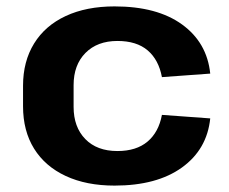

<svg xmlns="http://www.w3.org/2000/svg" viewBox="-20 -570 715 600"><path d="M338 10Q250 10 185.5 -20Q121 -50 86.5 -105.5Q52 -161 52 -238V-302Q52 -378 86.5 -434Q121 -490 185.5 -520Q250 -550 338 -550Q471 -550 549 -493.5Q627 -437 637 -340L486 -329Q476 -383 441.5 -412.5Q407 -442 347 -442Q284 -442 247 -404.5Q210 -367 210 -304V-236Q210 -173 246.5 -135.5Q283 -98 347 -98Q406 -98 441 -127.5Q476 -157 486 -211L637 -200Q627 -103 548.5 -46.5Q470 10 338 10Z"/></svg>

Font: Pathway Extreme 28pt
Style: Bold
Weight: 700
Designer: Eduardo Rodriguez Tunni
Foundry: Eduardo Rodriguez Tunni
Version: Version 1.001;gftools[0.9.26]